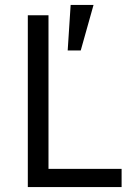

<svg xmlns="http://www.w3.org/2000/svg" viewBox="-20 -760 541 780"><path d="M360 -740H267L255 -555H308ZM474 0V-74H177V-698H93V0Z"/></svg>

Font: LVC Sans
Style: Regular
Weight: 400
Designer: Mike Abbink, Paul van der Laan, Pieter van Rosmalen
Foundry: Bold Monday
Version: Version 3.0